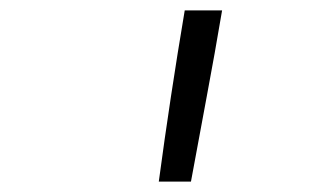

<svg xmlns="http://www.w3.org/2000/svg" viewBox="-20 -792 640 370"><path d="M286 -442Q297 -524 309.5 -606.5Q322 -689 336 -772H408Q394 -689 378.5 -606.5Q363 -524 348 -442Z"/></svg>

Font: Iosevka Light Extended Oblique
Style: Regular
Weight: 300
Width: 7
Italic angle: -9°
Monospace: yes
Designer: Belleve Invis
Foundry: Belleve Invis
Version: Version 32.5.0; ttfautohint (v1.8.4)